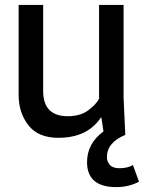

<svg xmlns="http://www.w3.org/2000/svg" viewBox="-20 -550 587 783"><path d="M454 213Q335 213 335 111Q335 35 402 -14L393 -73Q338 12 218 12Q136 12 96 -39Q56 -90 56 -163V-530H156V-179Q156 -77 255 -76Q307 -76 339 -99.5Q371 -123 384 -147V-530H484V-150L491 0Q416 31 416 91Q416 109 428 122.5Q440 136 467 136Q501 136 522 123L547 191Q505 213 454 213Z"/></svg>

Font: Tanohe Sans Medium
Style: Regular
Weight: 500
Designer: Village Type and Design LLC
Foundry: Cooper Hewitt Smithsonian Design Museum
Version: Version 1.00;September 29, 2021;FontCreator 13.0.0.2655 64-b